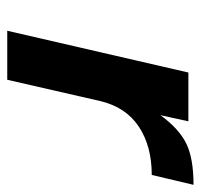

<svg xmlns="http://www.w3.org/2000/svg" viewBox="-32 -522 554 530"><g transform="rotate(90 245.0 -257.0)"><path d="M462.9 -398.9Q383.3 -398.9 329.3 -363Q275.4 -327.1 258.8 -255.9L200.2 0H64.9L180.2 -500H314.9L297.9 -422.9Q335.4 -474.1 376 -494.1Q417 -514.2 490.2 -514.2Z"/></g></svg>

Font: Perun
Style: Bold Italic
Weight: 700
Italic angle: -12°
Foundry: Copyright (c) Stefan Peev, Context Ltd, 2016
Version: Version 001.000